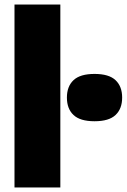

<svg xmlns="http://www.w3.org/2000/svg" viewBox="-20 -828 560 848"><path d="M44 0V-808H246.5V0ZM397.5 -292.5Q334 -292.5 304.8 -320Q275.5 -347.5 275.5 -397Q275.5 -446.5 304.8 -474Q334 -501.5 397.5 -501.5Q461 -501.5 490.2 -474Q519.5 -446.5 519.5 -397Q519.5 -347.5 490.2 -320Q461 -292.5 397.5 -292.5Z"/></svg>

Font: Encode Sans SemiCondensed SemiCondensed Black
Style: Regular
Weight: 900
Width: 4
Designer: Multiple Designers
Foundry: Impallari Type
Version: Version 3.000; ttfautohint (v1.8.3) -l 8 -r 50 -G 200 -x 14 